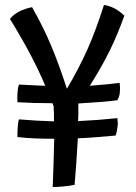

<svg xmlns="http://www.w3.org/2000/svg" viewBox="-20 -704 546 772"><path d="M280 39Q262 43 237.5 45.5Q213 48 192 48Q194 -6 195.5 -54Q197 -102 198 -146Q158 -146 121 -147.5Q84 -149 50 -153Q50 -178 51.5 -196Q53 -214 56 -224Q92 -221 127.5 -219Q163 -217 197 -216Q197 -221 197 -227.5Q197 -234 197 -246Q196 -258 196 -264.5Q196 -271 196 -276Q195 -278 193.5 -282.5Q192 -287 191 -289Q152 -289 117 -290Q82 -291 50 -293Q49 -314 50.5 -333Q52 -352 56 -364Q93 -362 117 -361Q141 -360 162 -359Q136 -421 102.5 -484.5Q69 -548 20 -628Q29 -639 40.5 -647.5Q52 -656 66 -662Q76 -666 86.5 -669.5Q97 -673 109 -675Q153 -598 185 -522Q217 -446 249 -347Q298 -430 332 -506.5Q366 -583 398 -684Q419 -681 439 -671Q459 -661 480 -641Q452 -563 420.5 -499Q389 -435 341 -359Q390 -363 415 -365.5Q440 -368 461 -371Q462 -363 462.5 -354.5Q463 -346 462 -337Q462 -329 460 -321Q458 -313 452 -301Q423 -297 391.5 -294.5Q360 -292 296 -288H295Q295 -259 295 -244.5Q295 -230 294 -217Q335 -219 374.5 -222Q414 -225 452 -229Q453 -215 453.5 -209Q454 -203 453 -198Q452 -188 450 -178Q448 -168 445 -159Q399 -155 362.5 -152Q326 -149 293 -148Q290 -97 287 -51Q284 -5 280 39Z"/></svg>

Font: Atma Medium
Style: Regular
Weight: 500
Designer: Gregori Vincens, Jeremie Hornus, Riccardo Olocco, Yoann Minet.
Foundry: black foundry
Version: Version 1.101;PS 1.100;hotconv 1.0.86;makeotf.lib2.5.63406